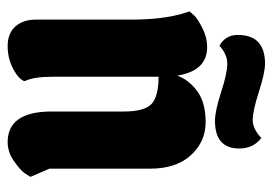

<svg xmlns="http://www.w3.org/2000/svg" viewBox="-128 -602 729 514"><g transform="rotate(90 237.0 -344.5)"><path d="M102 -567Q73 -583 73 -616Q73 -689 150 -689Q174 -689 225.5 -672.5Q277 -656 300.5 -656Q324 -656 349 -679Q377 -658 377 -620Q377 -555 303 -555Q277 -555 226 -571.5Q175 -588 150 -588Q125 -588 102 -567ZM185 -118Q185 -69 197 -45Q191 -29 163.5 -14.5Q136 0 102.5 0Q69 0 50.5 -20.5Q32 -41 32 -76V-330Q32 -413 16 -468L10 -487Q14 -492 21.5 -500Q29 -508 54 -521Q79 -534 106 -534Q169 -534 182 -454Q193 -485 223.5 -507.5Q254 -530 306.5 -530Q359 -530 395 -490.5Q431 -451 431 -382V-112L453 -61Q449 -54 442 -44Q435 -34 411 -17Q387 0 360 0Q278 0 278 -118V-311Q278 -366 258 -385Q238 -404 185 -404Z"/></g></svg>

Font: Chela One Cyrilic
Style: Regular
Weight: 400
Designer: Miguel Hernandez
Foundry: LatinoType
Version: Version 1.001